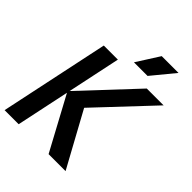

<svg xmlns="http://www.w3.org/2000/svg" viewBox="-274 -1046 1177 1177"><g transform="rotate(45 314.5 -457.5)"><path d="M361 0 169.6 -355 502.2 -710H648.2L314.2 -355L508.2 0ZM-20.4 0 129.6 -710H251.6L101.6 0ZM333 -768 426.6 -915.2H572.2L451 -768Z"/></g></svg>

Font: Geist Mono
Style: Italic
Weight: 400
Italic angle: -12°
Monospace: yes
Designer: Basement.studio, Andrés Briganti, Mateo Zaragoza
Foundry: Basement.studio, Vercel, Andrés Briganti, Guido Ferreyra, Mateo Zaragoza
Version: Version 1.500